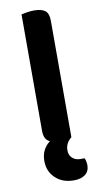

<svg xmlns="http://www.w3.org/2000/svg" viewBox="-92 -657 468 898"><g transform="rotate(-10 142.0 -207.5)"><path d="M63 87Q63 58 74 36.5Q85 15 105 0Q77 -11 77 -54V-607Q86 -609 103 -612Q120 -615 137 -615Q173 -615 190 -602Q207 -589 207 -554V-1Q178 22 178 56Q178 80 193 93.5Q208 107 231 107H251Q258 124 258 141Q258 169 238.5 184.5Q219 200 184 200Q130 200 96.5 168Q63 136 63 87Z"/></g></svg>

Font: Baloo 2 SemiBold
Style: Regular
Weight: 600
Designer: Sarang Kulkarni and Ek Type
Foundry: Ek Type
Version: Version 1.640;hotconv 1.0.111;makeotfexe 2.5.65597; ttfautoh